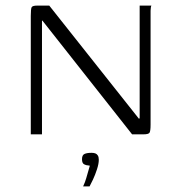

<svg xmlns="http://www.w3.org/2000/svg" viewBox="-20 -480 651 686"><path d="M90 0V-423Q90 -448 93 -454Q96 -460 113 -460H156L477 -55L479 -59V-460H521Q520 -459 519 -453.5Q518 -448 518 -442Q518 -436 518 -430V-35Q518 -11 514 -5.5Q510 0 492 0H452L131 -407L130 -405V0ZM277 186Q284 171 288 157Q292 143 295.5 131Q299 119 301 112Q299 112 298 111.5Q297 111 295 111Q288 111 280.5 107Q273 103 273 89Q273 74 282 70Q291 66 307 66Q315 66 320.5 68Q326 70 329.5 75.5Q333 81 333 91Q333 105 326.5 125Q320 145 312 162Q304 179 300 186Z"/></svg>

Font: Genos Thin Light
Style: Regular
Weight: 300
Version: Version 1.010